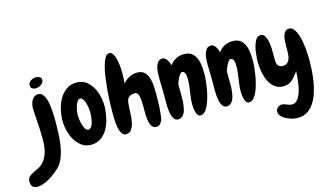

<svg xmlns="http://www.w3.org/2000/svg" viewBox="-275 -1125 3060 1784"><g transform="rotate(-15 1255.0 -233.5)"><path d="M195.3 -671.9Q195.3 -658.2 187.5 -647Q179.7 -635.7 168 -627.9Q156.2 -620.1 142.6 -615.7Q128.9 -611.3 117.2 -611.3Q97.7 -611.3 83 -621.1Q68.4 -630.9 68.4 -651.4Q68.4 -666 75.7 -677.2Q83 -688.5 94.2 -695.8Q105.5 -703.1 118.7 -707Q131.8 -710.9 144.5 -710.9Q163.1 -710.9 179.2 -701.7Q195.3 -692.4 195.3 -671.9ZM213.9 -248Q213.9 -202.1 211.4 -146Q209 -89.8 199.7 -33.2Q190.4 23.4 170.9 74.2Q151.4 125 116.2 159.2Q96.7 177.7 70.3 198.2Q43.9 218.8 14.2 236.3Q-15.6 253.9 -45.9 265.1Q-76.2 276.4 -103.5 276.4Q-134.8 276.4 -149.9 259.3Q-165 242.2 -165 211.9Q-165 180.7 -148.4 165Q-131.8 149.4 -107.4 137.7Q-83 126 -54.2 111.8Q-25.4 97.7 -1 69.3Q23.4 41 40 -7.3Q56.6 -55.7 56.6 -134.8Q56.6 -184.6 54.7 -232.4Q52.7 -280.3 48.8 -330.1Q46.9 -358.4 44.9 -387.2Q43 -416 43 -444.3Q43 -461.9 47.9 -481.4Q52.7 -501 62.5 -517.1Q72.3 -533.2 87.4 -543.5Q102.5 -553.7 124 -553.7Q148.4 -553.7 164.6 -535.2Q180.7 -516.6 190.9 -487.8Q201.2 -459 205.6 -423.3Q210 -387.7 211.9 -354Q213.9 -320.3 213.9 -292Q213.9 -263.7 213.9 -248Z M478.5 28.3Q428.7 28.3 391.6 2Q354.5 -24.4 329.1 -65.4Q303.7 -106.4 291 -156.7Q278.3 -207 278.3 -255.9Q278.3 -307.6 291 -362.8Q303.7 -418 330.1 -463.4Q356.4 -508.8 397.5 -537.6Q438.5 -566.4 495.1 -566.4Q549.8 -566.4 588.4 -536.6Q627 -506.8 650.4 -462.4Q673.8 -418 683.6 -365.2Q693.4 -312.5 690.4 -265.6Q687.5 -213.9 674.3 -161.1Q661.1 -108.4 635.7 -66.4Q610.4 -24.4 571.3 2Q532.2 28.3 478.5 28.3ZM488.3 -413.1Q473.6 -413.1 462.4 -397.5Q451.2 -381.8 443.8 -359.4Q436.5 -336.9 432.6 -312Q428.7 -287.1 428.7 -268.6Q428.7 -245.1 433.1 -217.8Q437.5 -190.4 445.3 -167.5Q453.1 -144.5 464.4 -129.4Q475.6 -114.3 490.2 -114.3Q505.9 -114.3 517.1 -128.9Q528.3 -143.6 535.2 -166Q542 -188.5 544.9 -215.3Q547.9 -242.2 547.9 -265.6Q547.9 -287.1 543.9 -313Q540 -338.9 532.7 -361.3Q525.4 -383.8 514.2 -398.4Q502.9 -413.1 488.3 -413.1Z M1183.6 -252.9Q1183.6 -236.3 1183.1 -203.6Q1182.6 -170.9 1180.2 -135.3Q1177.7 -99.6 1173.8 -67.9Q1169.9 -36.1 1164.1 -21.5Q1156.2 -2.9 1143.6 10.7Q1130.9 24.4 1109.4 24.4Q1076.2 24.4 1061.5 -2Q1046.9 -28.3 1042 -67.4Q1037.1 -106.4 1038.1 -152.3Q1039.1 -198.2 1037.1 -237.3Q1035.2 -276.4 1026.4 -302.7Q1017.6 -329.1 994.1 -329.1Q961.9 -329.1 944.8 -318.8Q927.7 -308.6 920.4 -292Q913.1 -275.4 911.6 -253.9Q910.2 -232.4 908.2 -209Q906.2 -186.5 905.3 -148.4Q904.3 -110.4 896.5 -73.2Q888.7 -36.1 870.6 -9.3Q852.5 17.6 817.4 17.6Q795.9 17.6 782.7 1Q769.5 -15.6 761.7 -42Q753.9 -68.4 750.5 -100.6Q747.1 -132.8 746.6 -163.6Q746.1 -194.3 746.6 -219.7Q747.1 -245.1 747.1 -257.8Q747.1 -277.3 748.5 -322.3Q750 -367.2 754.9 -422.4Q759.8 -477.5 767.6 -536.1Q775.4 -594.7 788.1 -643.1Q800.8 -691.4 818.8 -721.7Q836.9 -752 861.3 -751Q877 -750 888.2 -737.3Q899.4 -724.6 906.7 -704.6Q914.1 -684.6 918.9 -661.1Q923.8 -637.7 926.3 -614.7Q928.7 -591.8 929.2 -572.3Q929.7 -552.7 929.7 -542Q929.7 -516.6 928.7 -491.2Q927.7 -465.8 925.8 -440.4Q948.2 -470.7 985.8 -490.2Q1023.4 -509.8 1061.5 -509.8Q1110.4 -509.8 1135.3 -482.9Q1160.2 -456.1 1170.9 -416.5Q1181.6 -377 1182.6 -332.5Q1183.6 -288.1 1183.6 -252.9Z M1530.3 27.3Q1513.7 27.3 1503.9 12.2Q1494.1 -2.9 1489.3 -22.5Q1484.4 -42 1482.9 -62Q1481.4 -82 1481.4 -92.8Q1481.4 -122.1 1484.9 -151.4Q1488.3 -180.7 1492.7 -210Q1497.1 -239.3 1500.5 -268.6Q1503.9 -297.9 1503.9 -327.1Q1503.9 -338.9 1502.9 -352.5Q1502 -366.2 1498.5 -378.4Q1495.1 -390.6 1487.3 -398.4Q1479.5 -406.2 1466.8 -406.2Q1458 -406.2 1447.3 -392.1Q1436.5 -377.9 1427.2 -359.9Q1418 -341.8 1411.6 -323.7Q1405.3 -305.7 1405.3 -296.9Q1405.3 -275.4 1405.8 -253.4Q1406.2 -231.4 1406.2 -209V-152.3Q1405.3 -134.8 1403.3 -116.2Q1401.4 -97.7 1397.5 -80.1Q1394.5 -62.5 1388.7 -46.4Q1382.8 -30.3 1373.5 -18.1Q1364.3 -5.9 1351.6 2Q1338.9 9.8 1321.3 9.8Q1301.8 9.8 1289.1 -2.9Q1276.4 -15.6 1268.6 -35.6Q1260.7 -55.7 1257.3 -80.6Q1253.9 -105.5 1252.4 -129.4Q1251 -153.3 1251.5 -173.3Q1252 -193.4 1252 -205.1V-251Q1252 -288.1 1250.5 -324.2Q1249 -360.4 1249 -396.5Q1249 -416 1249.5 -446.3Q1250 -476.6 1256.8 -505.4Q1263.7 -534.2 1279.3 -554.7Q1294.9 -575.2 1325.2 -575.2Q1338.9 -575.2 1349.6 -566.4Q1360.4 -557.6 1368.7 -544.9Q1377 -532.2 1382.3 -517.6Q1387.7 -502.9 1390.6 -492.2Q1400.4 -505.9 1413.6 -518.6Q1426.8 -531.2 1443.4 -541Q1460 -550.8 1480.5 -556.6Q1501 -562.5 1527.3 -562.5Q1577.1 -562.5 1605 -538.6Q1632.8 -514.6 1646 -479Q1659.2 -443.4 1662.1 -402.3Q1665 -361.3 1665 -328.1Q1665 -311.5 1662.1 -278.8Q1659.2 -246.1 1652.8 -206.5Q1646.5 -167 1635.7 -125.5Q1625 -84 1610.4 -49.8Q1595.7 -15.6 1575.7 5.9Q1555.7 27.3 1530.3 27.3Z M1997.1 27.3Q1980.5 27.3 1970.7 12.2Q1960.9 -2.9 1956.1 -22.5Q1951.2 -42 1949.7 -62Q1948.2 -82 1948.2 -92.8Q1948.2 -122.1 1951.7 -151.4Q1955.1 -180.7 1959.5 -210Q1963.9 -239.3 1967.3 -268.6Q1970.7 -297.9 1970.7 -327.1Q1970.7 -338.9 1969.7 -352.5Q1968.8 -366.2 1965.3 -378.4Q1961.9 -390.6 1954.1 -398.4Q1946.3 -406.2 1933.6 -406.2Q1924.8 -406.2 1914.1 -392.1Q1903.3 -377.9 1894 -359.9Q1884.8 -341.8 1878.4 -323.7Q1872.1 -305.7 1872.1 -296.9Q1872.1 -275.4 1872.6 -253.4Q1873 -231.4 1873 -209V-152.3Q1872.1 -134.8 1870.1 -116.2Q1868.2 -97.7 1864.3 -80.1Q1861.3 -62.5 1855.5 -46.4Q1849.6 -30.3 1840.3 -18.1Q1831.1 -5.9 1818.4 2Q1805.7 9.8 1788.1 9.8Q1768.6 9.8 1755.9 -2.9Q1743.2 -15.6 1735.4 -35.6Q1727.5 -55.7 1724.1 -80.6Q1720.7 -105.5 1719.2 -129.4Q1717.8 -153.3 1718.3 -173.3Q1718.8 -193.4 1718.8 -205.1V-251Q1718.8 -288.1 1717.3 -324.2Q1715.8 -360.4 1715.8 -396.5Q1715.8 -416 1716.3 -446.3Q1716.8 -476.6 1723.6 -505.4Q1730.5 -534.2 1746.1 -554.7Q1761.7 -575.2 1792 -575.2Q1805.7 -575.2 1816.4 -566.4Q1827.1 -557.6 1835.4 -544.9Q1843.8 -532.2 1849.1 -517.6Q1854.5 -502.9 1857.4 -492.2Q1867.2 -505.9 1880.4 -518.6Q1893.6 -531.2 1910.2 -541Q1926.8 -550.8 1947.3 -556.6Q1967.8 -562.5 1994.1 -562.5Q2043.9 -562.5 2071.8 -538.6Q2099.6 -514.6 2112.8 -479Q2126 -443.4 2128.9 -402.3Q2131.8 -361.3 2131.8 -328.1Q2131.8 -311.5 2128.9 -278.8Q2126 -246.1 2119.6 -206.5Q2113.3 -167 2102.5 -125.5Q2091.8 -84 2077.1 -49.8Q2062.5 -15.6 2042.5 5.9Q2022.5 27.3 1997.1 27.3Z M2398.4 284.2Q2375 284.2 2345.2 276.9Q2315.4 269.5 2289.1 255.9Q2262.7 242.2 2244.6 222.7Q2226.6 203.1 2226.6 177.7Q2226.6 168 2231.4 158.2Q2236.3 148.4 2244.6 141.1Q2252.9 133.8 2262.7 129.4Q2272.5 125 2283.2 125Q2294.9 125 2306.2 128.4Q2317.4 131.8 2329.1 136.7Q2341.8 141.6 2354 145.5Q2366.2 149.4 2379.9 149.4Q2404.3 149.4 2422.4 132.8Q2440.4 116.2 2453.1 89.4Q2465.8 62.5 2473.6 29.8Q2481.4 -2.9 2485.8 -35.2Q2490.2 -67.4 2492.2 -95.7Q2494.1 -124 2495.1 -141.6Q2460.9 -89.8 2427.2 -62Q2393.6 -34.2 2344.7 -34.2Q2307.6 -34.2 2279.8 -49.8Q2252 -65.4 2232.4 -90.8Q2212.9 -116.2 2200.2 -148.9Q2187.5 -181.6 2181.2 -216.8Q2174.8 -252 2172.9 -285.6Q2170.9 -319.3 2172.9 -347.7Q2173.8 -369.1 2178.2 -403.8Q2182.6 -438.5 2192.4 -471.7Q2202.1 -504.9 2219.7 -527.8Q2237.3 -550.8 2265.6 -548.8Q2284.2 -547.9 2295.9 -532.7Q2307.6 -517.6 2314.9 -495.1Q2322.3 -472.7 2325.7 -445.8Q2329.1 -418.9 2330.1 -392.6Q2331.1 -366.2 2330.6 -344.2Q2330.1 -322.3 2330.1 -310.5Q2330.1 -293.9 2331.1 -277.3Q2332 -260.7 2337.9 -247.6Q2343.8 -234.4 2356 -226.6Q2368.2 -218.8 2390.6 -218.8Q2416 -218.8 2431.2 -231.4Q2446.3 -244.1 2453.6 -263.2Q2460.9 -282.2 2462.9 -304.2Q2464.8 -326.2 2464.8 -345.7Q2464.8 -359.4 2464.8 -378.9Q2464.8 -398.4 2465.3 -419.9Q2465.8 -441.4 2469.2 -462.4Q2472.7 -483.4 2480 -500.5Q2487.3 -517.6 2499.5 -528.3Q2511.7 -539.1 2531.2 -539.1Q2555.7 -539.1 2573.2 -520Q2590.8 -501 2603 -470.2Q2615.2 -439.5 2622.6 -402.3Q2629.9 -365.2 2633.8 -328.6Q2637.7 -292 2639.2 -261.2Q2640.6 -230.5 2640.6 -212.9Q2640.6 -171.9 2637.7 -119.6Q2634.8 -67.4 2626.5 -12.2Q2618.2 43 2601.6 96.2Q2585 149.4 2558.1 191.4Q2531.2 233.4 2492.2 258.8Q2453.1 284.2 2398.4 284.2Z"/></g></svg>

Font: Chewy
Style: Regular
Weight: 400
Designer: Squid
Foundry: Font Diner, Inc DBA Sideshow
Version: Version 1.000